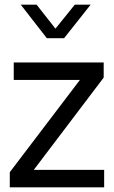

<svg xmlns="http://www.w3.org/2000/svg" viewBox="-20 -804 489 824"><path d="M22 0H427V-75H125L425 -471V-536H39V-461H323L22 -65ZM181 -640H255L369 -784H301L218 -681L137 -784H69Z"/></svg>

Font: Plus Jakarta Sans
Style: Regular
Weight: 400
Designer: Gumpita Rahayu
Foundry: Tokotype
Version: Version 2.004; ttfautohint (v1.8.3)